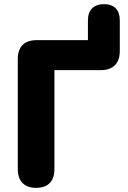

<svg xmlns="http://www.w3.org/2000/svg" viewBox="-20 -899 617 928"><path d="M155 9C212 9 243 -23 243 -81V-560H468C527 -560 559 -593 559 -652V-801C559 -851 532 -879 483 -879C433 -879 405 -851 405 -801V-705H157C98 -705 66 -673 66 -614V-81C66 -23 98 9 155 9Z"/></svg>

Font: SN Pro Heavy
Style: Regular
Weight: 800
Designer: Tobias Whetton
Foundry: Supernotes
Version: Version 1.001;Glyphs 3.2 (3249)